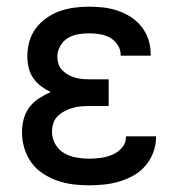

<svg xmlns="http://www.w3.org/2000/svg" viewBox="-20 -548 540 576"><path d="M247 8Q223 8 199 5Q175 2 152 -6Q129 -14 108.5 -27.5Q88 -41 74 -60.5Q60 -80 53 -103.5Q46 -127 46 -151Q46 -171 51 -190.5Q56 -210 68 -226Q80 -242 97 -253Q114 -264 132 -272Q117 -279 103 -289.5Q89 -300 79.5 -314Q70 -328 66 -345Q62 -362 62 -379Q62 -401 68 -423Q74 -445 87.5 -463Q101 -481 119.5 -494Q138 -507 159 -514.5Q180 -522 202.5 -525Q225 -528 247 -528Q269 -528 290.5 -525.5Q312 -523 333 -516Q354 -509 372.5 -497Q391 -485 404.5 -468Q418 -451 425 -430Q432 -409 432 -387V-381H342V-384Q342 -400 332.5 -414Q323 -428 309 -435.5Q295 -443 279 -445.5Q263 -448 247 -448Q230 -448 213.5 -445Q197 -442 183 -433.5Q169 -425 160.5 -409.5Q152 -394 152 -378Q152 -367 155.5 -356Q159 -345 167 -337Q175 -329 185 -323.5Q195 -318 205.5 -315Q216 -312 227.5 -311Q239 -310 250 -310H306V-230H250Q237 -230 224 -229Q211 -228 198.5 -224.5Q186 -221 174.5 -215Q163 -209 153.5 -200Q144 -191 140 -178.5Q136 -166 136 -153Q136 -133 146 -115.5Q156 -98 172.5 -88.5Q189 -79 208.5 -75.5Q228 -72 247 -72Q265 -72 283 -74.5Q301 -77 317.5 -84Q334 -91 346 -105Q358 -119 358 -137V-139H448V-135Q448 -112 439.5 -90Q431 -68 416 -50.5Q401 -33 380.5 -21.5Q360 -10 338 -3.5Q316 3 293 5.5Q270 8 247 8Z"/></svg>

Font: Iosevka Fixed Medium
Style: Regular
Weight: 500
Monospace: yes
Designer: Belleve Invis
Foundry: Belleve Invis
Version: Version 32.3.0